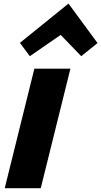

<svg xmlns="http://www.w3.org/2000/svg" viewBox="-20 -992 534 1012"><path d="M351.1 -629.9 194.8 0H4.9L161.1 -629.9ZM341.8 -972.2 494.1 -765.1 408.2 -695.8 299.8 -808.1 137.2 -695.8 85 -766.1 339.8 -972.2Z"/></svg>

Font: Sinkin Sans 800 Black Italic
Style: Regular
Weight: 900
Italic angle: -112°
Designer: Keith Bates
Foundry: K-Type
Version: Sinkin Sans (version 1.0)  by Keith Bates   •   © 2014   www